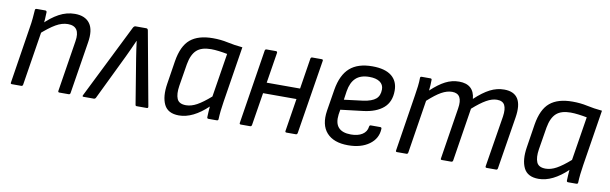

<svg xmlns="http://www.w3.org/2000/svg" viewBox="-39 -840 3789 1192"><g transform="rotate(10 1855.5 -243.5)"><path d="M349 0Q340 0 341 -9L392 -331Q408 -428 328 -428Q291 -428 252 -405.5Q213 -383 156 -332L165 -398Q212 -446 260 -472Q308 -498 360 -498Q425 -498 454.5 -457.5Q484 -417 470 -335L418 -9Q416 0 408 0ZM50 0Q40 0 42 -9L98 -366Q103 -394 106 -426Q109 -458 110 -477Q110 -487 121 -487H174Q183 -487 184 -478Q184 -463 182 -434Q180 -405 177 -385L176 -368L119 -9Q117 0 109 0Z M501 0Q491 0 497 -11L728 -475Q734 -487 744 -487H811Q821 -487 823 -475L908 -11Q910 0 900 0H837Q829 0 828 -7L781 -294Q777 -320 773 -346.5Q769 -373 766 -399H765Q754 -373 741.5 -346.5Q729 -320 717 -294L578 -7Q574 0 567 0Z M1104 11Q1034 11 1010 -38.5Q986 -88 999 -170L1022 -317Q1038 -415 1088 -456.5Q1138 -498 1230 -498Q1280 -498 1323 -488.5Q1366 -479 1419 -474L1363 -121Q1358 -90 1355 -62.5Q1352 -35 1351 -9Q1351 0 1340 0H1289Q1280 0 1280 -9Q1280 -25 1281.5 -42.5Q1283 -60 1284 -77Q1239 -34 1193.5 -11.5Q1148 11 1104 11ZM1136 -59Q1169 -59 1204.5 -78.5Q1240 -98 1289 -141L1333 -417Q1308 -422 1280 -425.5Q1252 -429 1230 -429Q1170 -429 1139.5 -401Q1109 -373 1098 -311L1075 -170Q1067 -118 1079.5 -88.5Q1092 -59 1136 -59Z M1781 0Q1771 0 1773 -10L1847 -478Q1849 -487 1857 -487H1916Q1927 -487 1925 -478L1850 -10Q1848 0 1840 0ZM1493 0Q1483 0 1485 -10L1559 -478Q1561 -487 1569 -487H1628Q1637 -487 1637 -478L1562 -10Q1560 0 1552 0ZM1581 -216 1591 -284H1830L1820 -216Z M2170 11Q2079 11 2035 -38Q1991 -87 2005 -178L2027 -314Q2043 -409 2093.5 -453.5Q2144 -498 2235 -498Q2315 -498 2356 -465.5Q2397 -433 2397 -373Q2397 -302 2352.5 -263.5Q2308 -225 2227 -215L2085 -198L2080 -167Q2073 -112 2097.5 -85Q2122 -58 2176 -58Q2220 -58 2247.5 -75.5Q2275 -93 2279 -125Q2280 -135 2289 -135H2348Q2357 -135 2357 -126Q2355 -64 2303.5 -26.5Q2252 11 2170 11ZM2096 -263 2216 -278Q2270 -286 2294 -306.5Q2318 -327 2318 -367Q2318 -397 2294.5 -413.5Q2271 -430 2228 -430Q2173 -430 2143 -402Q2113 -374 2104 -318Z M2478 0Q2468 0 2470 -9L2526 -366Q2531 -395 2534.5 -425Q2538 -455 2538 -478Q2538 -487 2547 -487H2602Q2611 -487 2611 -479Q2611 -463 2610 -446.5Q2609 -430 2607 -411Q2655 -456 2696 -477Q2737 -498 2782 -498Q2829 -498 2854.5 -475Q2880 -452 2884 -407Q2934 -454 2977 -476Q3020 -498 3066 -498Q3128 -498 3153 -458.5Q3178 -419 3165 -339L3112 -9Q3110 0 3102 0H3043Q3033 0 3035 -10L3087 -332Q3094 -380 3081.5 -404Q3069 -428 3033 -428Q3002 -428 2966 -407.5Q2930 -387 2883 -345L2830 -9Q2828 0 2819 0H2760Q2751 0 2753 -9L2804 -332Q2812 -380 2798.5 -404Q2785 -428 2750 -428Q2718 -428 2683 -408.5Q2648 -389 2600 -345L2547 -9Q2545 0 2537 0Z M3371 11Q3301 11 3277 -38.5Q3253 -88 3266 -170L3289 -317Q3305 -415 3355 -456.5Q3405 -498 3497 -498Q3547 -498 3590 -488.5Q3633 -479 3686 -474L3630 -121Q3625 -90 3622 -62.5Q3619 -35 3618 -9Q3618 0 3607 0H3556Q3547 0 3547 -9Q3547 -25 3548.5 -42.5Q3550 -60 3551 -77Q3506 -34 3460.5 -11.5Q3415 11 3371 11ZM3403 -59Q3436 -59 3471.5 -78.5Q3507 -98 3556 -141L3600 -417Q3575 -422 3547 -425.5Q3519 -429 3497 -429Q3437 -429 3406.5 -401Q3376 -373 3365 -311L3342 -170Q3334 -118 3346.5 -88.5Q3359 -59 3403 -59Z"/></g></svg>

Font: Sofia Sans Semi Condensed
Style: Italic
Weight: 400
Italic angle: -9°
Designer: Botio Nikoltchev, Ani Petrova
Foundry: lettersoup
Version: Version 4.101